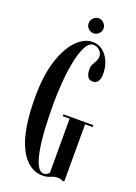

<svg xmlns="http://www.w3.org/2000/svg" viewBox="-159 -895 684 968"><g transform="rotate(20 183.5 -411.0)"><path d="M201 10Q121.5 10 75.8 -79.8Q30 -169.5 30 -349Q30 -466 56 -546.5Q82 -627 123 -668.5Q164 -710 208.5 -710Q240.5 -710 263.8 -691.2Q287 -672.5 299.8 -642.2Q312.5 -612 312.5 -578Q312.5 -522 275.5 -522Q255.5 -522 247.2 -536.5Q239 -551 239 -575Q239 -591 245.2 -602.8Q251.5 -614.5 258 -626.2Q264.5 -638 264.5 -653.5Q264.5 -670 250.2 -683.8Q236 -697.5 217 -697.5Q192.5 -697.5 175.5 -664.2Q158.5 -631 148 -578.2Q137.5 -525.5 132.8 -465Q128 -404.5 128 -349Q128 -281.5 131.5 -219Q135 -156.5 143.5 -107.5Q152 -58.5 166.2 -30Q180.5 -1.5 202 -1.5Q212.5 -1.5 219.8 -6.5Q227 -11.5 230.5 -16.5V-306.5H194V-316.5H354.5V-306.5H313.5V0H301Q300.5 -1.5 294.5 -4Q288.5 -6.5 275 -6.5Q258 -6.5 240 1.8Q222 10 201 10ZM196.5 -752Q180 -752 168 -763.8Q156 -775.5 156 -791.5Q156 -808 168 -820.2Q180 -832.5 196.5 -832.5Q211.5 -832.5 223.8 -820.2Q236 -808 236 -791.5Q236 -775.5 223.8 -763.8Q211.5 -752 196.5 -752Z"/></g></svg>

Font: Imbue 100pt Medium
Style: Regular
Weight: 500
Designer: Tyler Finck
Foundry: Etcetera Type Company
Version: Version 1.102; ttfautohint (v1.8.3)